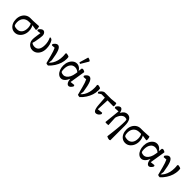

<svg xmlns="http://www.w3.org/2000/svg" viewBox="373 -2462 4385 4385"><g transform="rotate(45 2565.5 -270.0)"><path d="M227 20Q170 20 126 -10.5Q82 -41 57 -95Q32 -149 32 -218Q32 -291 60 -347Q88 -403 137 -435.5Q186 -468 249 -468H339L519 -478Q524 -469 528 -452.5Q532 -436 534.5 -418.5Q537 -401 536 -387L527 -366L394 -386H284Q199 -386 148.5 -332.5Q98 -279 98 -187Q98 -162 102.5 -137.5Q107 -113 120 -91Q138 -80 163 -75Q188 -70 210 -70Q285 -70 327.5 -121.5Q370 -173 370 -264Q370 -305 360 -340.5Q350 -376 332 -398L386 -400Q408 -370 422 -327.5Q436 -285 436 -232Q436 -165 409 -107.5Q382 -50 335 -15Q288 20 227 20Z M799 20Q751 20 711.5 -3.5Q672 -27 649 -66.5Q626 -106 626 -155Q626 -175 627 -192.5Q628 -210 631 -236.5Q634 -263 640.5 -305.5Q647 -348 658 -417L683 -391L567 -375L551 -403Q568 -436 597.5 -459Q627 -482 652 -482Q674 -482 691.5 -468.5Q709 -455 719.5 -431.5Q730 -408 730 -378Q730 -349 723 -299.5Q716 -250 699 -163L682 -105Q694 -89 721.5 -79.5Q749 -70 780 -70Q848 -70 884 -120.5Q920 -171 920 -271Q920 -327 908 -376.5Q896 -426 876 -465L893 -483Q909 -476 921 -469.5Q933 -463 942 -455Q971 -412 986.5 -354.5Q1002 -297 1002 -232Q1002 -159 976 -102Q950 -45 904 -12.5Q858 20 799 20Z M1299 14Q1282 15 1264 11.5Q1246 8 1235 1L1183 -196Q1168 -254 1152 -300.5Q1136 -347 1119 -381L1037 -375L1023 -403Q1042 -438 1070 -460Q1098 -482 1124 -482Q1178 -482 1213 -401Q1248 -320 1275 -133L1260 -10L1256 -38Q1299 -71 1329.5 -121.5Q1360 -172 1376.5 -235.5Q1393 -299 1393 -371Q1393 -395 1391.5 -417.5Q1390 -440 1386 -462L1400 -483Q1459 -480 1490 -457Q1492 -441 1493.5 -425Q1495 -409 1495 -395Q1495 -324 1471.5 -251Q1448 -178 1404 -110Q1360 -42 1299 14ZM1248 0 1229 -35 1244 -59 1305 -29Z M1714 14Q1666 14 1627.5 -19Q1589 -52 1566.5 -108Q1544 -164 1544 -233Q1544 -305 1569.5 -362.5Q1595 -420 1638.5 -454Q1682 -488 1735 -488Q1787 -488 1830.5 -453.5Q1874 -419 1892 -363L1911 -322Q1884 -357 1844.5 -377.5Q1805 -398 1765 -398Q1694 -398 1652 -341.5Q1610 -285 1610 -190Q1610 -163 1613 -140Q1616 -117 1622 -102Q1637 -91 1657 -85Q1677 -79 1701 -79Q1743 -79 1778.5 -106.5Q1814 -134 1838.5 -183.5Q1863 -233 1873 -299L1882 -359L1878 -374L1892 -482L1916 -495Q1939 -493 1959.5 -484.5Q1980 -476 1990 -464L1924 -55L1899 -82L2038 -97L2051 -70Q2043 -48 2027.5 -28.5Q2012 -9 1994 2.5Q1976 14 1959 14Q1934 14 1914.5 -6.5Q1895 -27 1884 -63Q1873 -99 1873 -144L1903 -128H1839L1877 -141Q1844 -64 1803 -25Q1762 14 1714 14ZM1790 -529 1755 -546 1819 -765Q1835 -765 1849.5 -760.5Q1864 -756 1877 -748.5Q1890 -741 1900 -732V-714Z M2318 14Q2301 15 2283 11.5Q2265 8 2254 1L2202 -196Q2187 -254 2171 -300.5Q2155 -347 2138 -381L2056 -375L2042 -403Q2061 -438 2089 -460Q2117 -482 2143 -482Q2197 -482 2232 -401Q2267 -320 2294 -133L2279 -10L2275 -38Q2318 -71 2348.5 -121.5Q2379 -172 2395.5 -235.5Q2412 -299 2412 -371Q2412 -395 2410.5 -417.5Q2409 -440 2405 -462L2419 -483Q2478 -480 2509 -457Q2511 -441 2512.5 -425Q2514 -409 2514 -395Q2514 -324 2490.5 -251Q2467 -178 2423 -110Q2379 -42 2318 14ZM2267 0 2248 -35 2263 -59 2324 -29Z M2838 14Q2812 14 2794.5 -6.5Q2777 -27 2766.5 -67Q2756 -107 2752 -164L2733 -422L2825 -427L2808 -57L2775 -81L2936 -99L2949 -71Q2940 -46 2922.5 -27Q2905 -8 2883 3Q2861 14 2838 14ZM2554 -341 2533 -370Q2552 -407 2580.5 -433.5Q2609 -460 2639 -468H2858L3009 -483Q3014 -474 3017 -460.5Q3020 -447 3021.5 -432Q3023 -417 3022 -403L3013 -383L2625 -387Z M3488 225Q3441 225 3399 198Q3409 120 3416.5 55Q3424 -10 3429.5 -64.5Q3435 -119 3438.5 -165Q3442 -211 3443.5 -251Q3445 -291 3445 -327Q3445 -366 3441 -374Q3433 -386 3418.5 -391Q3404 -396 3379 -396Q3354 -396 3329.5 -383Q3305 -370 3284.5 -347Q3264 -324 3248.5 -292Q3233 -260 3224 -221L3212 -266L3204 -295Q3210 -352 3233 -395.5Q3256 -439 3290.5 -463.5Q3325 -488 3367 -488Q3512 -488 3512 -250V213ZM3144 2 3139 -5 3181 -415 3208 -387 3065 -378 3050 -406Q3068 -443 3095 -465.5Q3122 -488 3148 -488Q3178 -488 3201 -451Q3213 -431 3221.5 -401.5Q3230 -372 3233 -337L3224 -267L3237 0Q3222 3 3204 4.5Q3186 6 3169.5 5Q3153 4 3144 2Z M3793 20Q3736 20 3692 -10.5Q3648 -41 3623 -95Q3598 -149 3598 -218Q3598 -291 3626 -347Q3654 -403 3703 -435.5Q3752 -468 3815 -468H3905L4085 -478Q4090 -469 4094 -452.5Q4098 -436 4100.5 -418.5Q4103 -401 4102 -387L4093 -366L3960 -386H3850Q3765 -386 3714.5 -332.5Q3664 -279 3664 -187Q3664 -162 3668.5 -137.5Q3673 -113 3686 -91Q3704 -80 3729 -75Q3754 -70 3776 -70Q3851 -70 3893.5 -121.5Q3936 -173 3936 -264Q3936 -305 3926 -340.5Q3916 -376 3898 -398L3952 -400Q3974 -370 3988 -327.5Q4002 -285 4002 -232Q4002 -165 3975 -107.5Q3948 -50 3901 -15Q3854 20 3793 20Z M4304 14Q4256 14 4217.5 -19Q4179 -52 4156.5 -108Q4134 -164 4134 -233Q4134 -305 4159.5 -362.5Q4185 -420 4228.5 -454Q4272 -488 4325 -488Q4377 -488 4420.5 -453.5Q4464 -419 4482 -363L4501 -322Q4474 -357 4434.5 -377.5Q4395 -398 4355 -398Q4284 -398 4242 -341.5Q4200 -285 4200 -190Q4200 -163 4203 -140Q4206 -117 4212 -102Q4227 -91 4247 -85Q4267 -79 4291 -79Q4333 -79 4368.5 -106.5Q4404 -134 4428.5 -183.5Q4453 -233 4463 -299L4472 -359L4468 -374L4482 -482L4506 -495Q4529 -493 4549.5 -484.5Q4570 -476 4580 -464L4514 -55L4489 -82L4628 -97L4641 -70Q4633 -48 4617.5 -28.5Q4602 -9 4584 2.5Q4566 14 4549 14Q4524 14 4504.5 -6.5Q4485 -27 4474 -63Q4463 -99 4463 -144L4493 -128H4429L4467 -141Q4434 -64 4393 -25Q4352 14 4304 14Z M4908 14Q4891 15 4873 11.5Q4855 8 4844 1L4792 -196Q4777 -254 4761 -300.5Q4745 -347 4728 -381L4646 -375L4632 -403Q4651 -438 4679 -460Q4707 -482 4733 -482Q4787 -482 4822 -401Q4857 -320 4884 -133L4869 -10L4865 -38Q4908 -71 4938.5 -121.5Q4969 -172 4985.5 -235.5Q5002 -299 5002 -371Q5002 -395 5000.5 -417.5Q4999 -440 4995 -462L5009 -483Q5068 -480 5099 -457Q5101 -441 5102.5 -425Q5104 -409 5104 -395Q5104 -324 5080.5 -251Q5057 -178 5013 -110Q4969 -42 4908 14ZM4857 0 4838 -35 4853 -59 4914 -29Z"/></g></svg>

Font: Eczar
Style: Regular
Weight: 400
Designer: Vaibhav Singh
Foundry: Rosetta Type Foundry
Version: Version 2.000